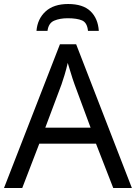

<svg xmlns="http://www.w3.org/2000/svg" viewBox="-20 -938 679 958"><path d="M545 0 459 -221H176L91 0H0L279 -717H360L638 0ZM352 -517Q349 -525 342 -546Q335 -567 328.5 -589.5Q322 -612 318 -624Q311 -593 302 -563.5Q293 -534 287 -517L206 -301H432ZM320 -918Q394 -918 431.5 -882Q469 -846 473 -784H419Q415 -825 389.5 -836Q364 -847 318 -847Q279 -847 250.5 -835Q222 -823 217 -784H162Q167 -844 207.5 -881Q248 -918 320 -918Z"/></svg>

Font: Go Noto Current
Style: Regular
Weight: 400
Designer: Monotype Design Team
Foundry: Monotype Imaging Inc.
Version: Version 2.007; ttfautohint (v1.8) -l 8 -r 50 -G 200 -x 14 -D